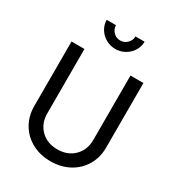

<svg xmlns="http://www.w3.org/2000/svg" viewBox="-230 -1123 1165 1272"><g transform="rotate(30 353.0 -487.0)"><path d="M78 -251V-745H177V-253Q177 -176 226 -127.5Q275 -79 353 -79Q431 -79 480 -127.5Q529 -176 529 -253V-745H628V-251Q628 -176 593 -116Q558 -56 495.5 -22Q433 12 353 12Q273 12 210.5 -22Q148 -56 113 -116Q78 -176 78 -251ZM208 -986H279Q279 -956 300.5 -934Q322 -912 353 -912Q384 -912 406 -934Q428 -956 428 -986H498Q498 -949 478.5 -917Q459 -885 425.5 -866Q392 -847 353 -847Q314 -847 280.5 -866Q247 -885 227.5 -917Q208 -949 208 -986Z"/></g></svg>

Font: Evergrow Sans 
Style: Medium
Weight: 500
Foundry: 10Web
Version: Version 1.000